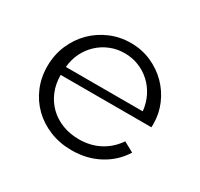

<svg xmlns="http://www.w3.org/2000/svg" viewBox="-112 -619 805 774"><g transform="rotate(30 290.5 -232.5)"><path d="M301.4 14.5Q245.9 14.5 199.3 -4.3Q152.7 -23.2 118.9 -56.1Q85 -89.1 66.1 -133.9Q47.3 -178.6 47.3 -230.5Q47.3 -283.6 66.8 -329.3Q86.4 -375 119.8 -408.4Q153.2 -441.8 198 -460.9Q242.7 -480 293.2 -480Q344.5 -480 388.4 -460.7Q432.3 -441.4 464.8 -408.6Q497.3 -375.9 515.7 -333Q534.1 -290 534.1 -242.3Q534.1 -237.7 534.1 -234.1Q534.1 -230.5 533.6 -226.8H111.4Q111.4 -185.5 125.7 -150.9Q140 -116.4 165.5 -91.4Q190.9 -66.4 226.4 -52.5Q261.8 -38.6 304.1 -38.6Q357.3 -38.6 399.8 -60.9Q442.3 -83.2 470.9 -125L517.7 -99.5Q484.1 -45.5 427.5 -15.5Q370.9 14.5 301.4 14.5ZM471.4 -265Q467.7 -301.4 452.5 -331.8Q437.3 -362.3 413.4 -384.5Q389.5 -406.8 358.4 -419.3Q327.3 -431.8 292.3 -431.8Q256.8 -431.8 225.7 -419.1Q194.5 -406.4 170.7 -384.1Q146.8 -361.8 131.8 -331.4Q116.8 -300.9 113.6 -265Z"/></g></svg>

Font: Spartan
Style: Regular
Weight: 400
Designer: Matt Bailey, Mirko Velimirovic
Foundry: Matt Bailey
Version: Version 1.005